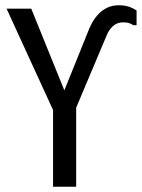

<svg xmlns="http://www.w3.org/2000/svg" viewBox="-20 -727 540 731"><path d="M313 -601Q320 -621 330.5 -640Q341 -659 355.5 -674Q370 -689 389 -698Q408 -707 433 -707Q453 -707 469 -702Q485 -697 500 -687V-631H488Q480 -636 471.5 -639Q463 -642 449 -642Q426 -642 410 -627.5Q394 -613 386 -592L270 -317V-16H182V-308L5 -694H99L225 -383Z"/></svg>

Font: D2Coding
Style: Regular
Weight: 400
Monospace: yes
Designer: Yong-Rak Park; Jeong-Hwan Yoon; Sang-Min Lee;
Foundry: NHN Corporation
Version: Version 1.3.2; Build 20180524